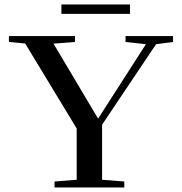

<svg xmlns="http://www.w3.org/2000/svg" viewBox="-20 -821 797 841"><path d="M249 -760.3V-801.3H549.3V-760.3ZM218.8 0V-25.9L315.9 -33.7V-258.3L90.3 -630.4L19 -637.2V-663.1H308.6V-637.2L214.4 -629.9L409.7 -301.3L619.1 -627.4L529.8 -637.2V-663.1H737.8V-637.2L663.6 -627.4L427.2 -274.9V-33.7L524.4 -25.9V0Z"/></svg>

Font: Elstob Medium
Style: Regular
Weight: 500
Designer: Peter S. Baker
Version: Version 1.015